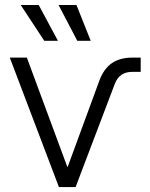

<svg xmlns="http://www.w3.org/2000/svg" viewBox="-20 -755 607 775"><path d="M217.8 0 19.5 -522.5H88.4L251.5 -82H253.4L380.9 -429.2Q398.4 -477.1 431.2 -499.8Q463.9 -522.5 514.2 -522.5H547.9V-464.8H512.7Q461.9 -464.8 443.4 -416.5L285.2 0ZM292 -590.3 216.3 -734.9H288.6L346.2 -590.3ZM158.7 -590.3 63.5 -734.9H136.2L213.9 -590.3Z"/></svg>

Font: Inter 28pt Light
Style: Regular
Weight: 300
Designer: Rasmus Andersson
Foundry: rsms
Version: Version 4.001;git-66647c0bb